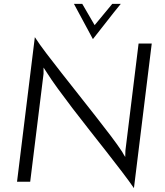

<svg xmlns="http://www.w3.org/2000/svg" viewBox="-20 -939 852 992"><path d="M764 -714 672 33Q648 -2 611 -50.5Q574 -99 531 -154Q488 -209 442.5 -266.5Q397 -324 355 -379Q313 -434 278.5 -481.5Q244 -529 222 -564Q220 -568 214.5 -575.5Q209 -583 205 -590V-558L136 0H68L160 -747Q184 -710 220.5 -662Q257 -614 299.5 -560Q342 -506 387 -449Q432 -392 474 -338.5Q516 -285 552 -237.5Q588 -190 611 -155Q613 -150 618 -142.5Q623 -135 627 -128L628 -161L696 -714ZM362 -919H405L469 -809L560 -919H604Q567 -874 531.5 -828Q496 -782 460 -737Z"/></svg>

Font: Josefin Sans
Style: Italic
Weight: 400
Italic angle: -7.5°
Designer: Santiago Orozco
Foundry: Typemade